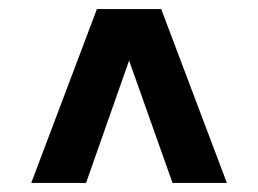

<svg xmlns="http://www.w3.org/2000/svg" viewBox="-20 -524 570 424"><path d="M49 -120 194 -504H336L481 -120H361L240 -461H290L170 -120Z"/></svg>

Font: Changa ExtraLight SemiBold
Style: Regular
Weight: 600
Version: Version 3.002; ttfautohint (v1.8.2)